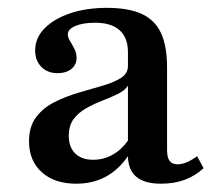

<svg xmlns="http://www.w3.org/2000/svg" viewBox="-20 -447 536 479"><path d="M170.2 11.3Q116.1 11.3 84.3 -17.3Q52.4 -46 52.4 -94.4Q52.4 -131.5 70.2 -154.8Q87.9 -178.2 116.1 -192.3Q144.4 -206.5 175.8 -215.7Q207.3 -225 235.5 -233.1Q263.7 -241.1 281.5 -252.4Q299.2 -263.7 299.2 -282.3V-316.9Q299.2 -353.2 278.2 -371.8Q257.3 -390.3 216.9 -390.3Q187.1 -390.3 168.1 -382.3Q149.2 -374.2 149.2 -361.3Q149.2 -353.2 154.8 -344.4Q160.5 -335.5 165.7 -325Q171 -314.5 171 -302.4Q171 -285.5 158.1 -275Q145.2 -264.5 123.4 -264.5Q98.4 -264.5 83.1 -280.2Q67.7 -296 67.7 -321Q67.7 -352.4 91.1 -376.2Q114.5 -400 154.8 -413.7Q195.2 -427.4 246.8 -427.4Q300 -427.4 333.1 -412.5Q366.1 -397.6 381.5 -364.9Q396.8 -332.3 396.8 -278.2V-72.6Q396.8 -54 403.2 -45.6Q409.7 -37.1 422.6 -37.1Q434.7 -37.1 447.2 -42.7Q459.7 -48.4 471.8 -57.3L487.9 -27.4Q466.9 -8.1 440.7 1.6Q414.5 11.3 381.5 11.3Q300 11.3 299.2 -57.3Q275.8 -23.4 243.5 -6Q211.3 11.3 170.2 11.3ZM212.1 -48.4Q237.9 -48.4 260.1 -60.5Q282.3 -72.6 299.2 -96V-233.1Q291.1 -221 273.8 -212.5Q256.5 -204 235.5 -196Q214.5 -187.9 195.2 -177Q175.8 -166.1 163.7 -150Q151.6 -133.9 151.6 -108.1Q151.6 -79.8 167.7 -64.1Q183.9 -48.4 212.1 -48.4Z"/></svg>

Font: Playfair 9pt SemiBold
Style: Regular
Weight: 600
Designer: Claus Eggers Sørensen
Foundry: Claus Eggers Sørensen
Version: Version 2.001;gftools[0.9.30]